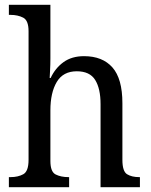

<svg xmlns="http://www.w3.org/2000/svg" viewBox="-20 -780 629 800"><path d="M17 0V-42H24Q55 -42 77 -54Q99 -66 99 -114V-650Q99 -695 76.5 -706.5Q54 -718 24 -718H17V-760H190V-537Q190 -511 188.5 -484Q187 -457 187 -455H191Q210 -496 244.5 -521Q279 -546 330 -546Q407 -546 448.5 -499Q490 -452 490 -350V-114Q490 -66 509.5 -54Q529 -42 560 -42H563V0H399V-346Q399 -411 376.5 -447Q354 -483 300 -483Q243 -483 216.5 -438.5Q190 -394 190 -320V-109Q190 -64 212 -53Q234 -42 265 -42H268V0Z"/></svg>

Font: Noto Serif Myanmar SemCond
Style: Regular
Weight: 400
Width: 4
Designer: Ben Mitchell and the Monotype Design Team
Foundry: Monotype Imaging Inc.
Version: Version 2.106; ttfautohint (v1.8.4.7-5d5b)